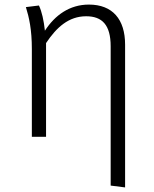

<svg xmlns="http://www.w3.org/2000/svg" viewBox="-20 -597 673 838"><path d="M368 -577C284 -577 220 -531 176 -463C171 -508 163 -545 150 -573L93 -566C107 -521 119 -468 119 -383V0H181V-409C227 -478 280 -526 356 -526C426 -526 463 -488 463 -395V213L526 221V-402C526 -513 471 -577 368 -577Z"/></svg>

Font: Glow Sans SC Normal
Style: Regular
Weight: 400
Designer: Ryoko NISHIZUKA (kana, bopomofo & ideographs); Paul D. Hunt (Latin, Greek & Cyrillic); Sandoll Communications, Soo-young
Version: Version 0.93